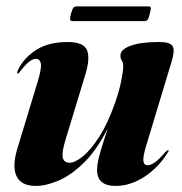

<svg xmlns="http://www.w3.org/2000/svg" viewBox="-20 -588 586 617"><path d="M520 -105.5Q524.5 -105 519 -98Q490 -50 444.5 -20.2Q399 9.5 351.5 9.5Q292 9.5 292 -41.5Q292 -59.5 298.2 -83.8Q304.5 -108 312.5 -132.5Q320.5 -157 326.5 -176Q291 -105.5 249.5 -65Q208 -24.5 167.8 -7.5Q127.5 9.5 95.5 9.5Q48 9.5 33.2 -21.8Q18.5 -53 35.5 -109.5L102 -328.5Q114.5 -371 111 -385Q107.5 -399 96 -399Q86 -399 74.2 -390.2Q62.5 -381.5 45.5 -359.5Q40 -351.5 37.5 -351.5Q32.5 -352 38.5 -364.5Q57.5 -403 97 -428Q136.5 -453 197.5 -453Q248.5 -453 259.5 -427.2Q270.5 -401.5 254 -347.5L191 -140.5Q177.5 -96.5 181.8 -80.8Q186 -65 204 -65Q220.5 -65 245.5 -84.8Q270.5 -104.5 298.5 -147.8Q326.5 -191 351 -261Q364 -299 370 -329.8Q376 -360.5 376 -376Q376 -386.5 371.5 -393Q367 -399.5 367 -409.5Q367 -429 399.5 -441Q432 -453 491.5 -453Q528 -453 535 -439.2Q542 -425.5 532.5 -393.5L450 -120.5Q439 -85 440.8 -71Q442.5 -57 454 -57Q464.5 -57 477.2 -65.8Q490 -74.5 512 -100Q517.5 -105.5 520 -105.5ZM208 -543.5Q212 -558 215.5 -562.8Q219 -567.5 227 -567.5H455.5Q463.5 -567.5 464.5 -563.5Q465.5 -559.5 461.5 -544Q458 -529.5 454.5 -524.8Q451 -520 443 -520H214.5Q206.5 -520 205.5 -524.8Q204.5 -529.5 208 -543.5Z"/></svg>

Font: Fraunces 144pt S000
Style: Bold Italic
Weight: 700
Italic angle: -16°
Version: Version 1.000; ttfautohint (v1.8.3)